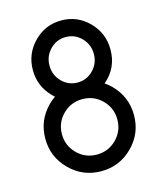

<svg xmlns="http://www.w3.org/2000/svg" viewBox="-102 -730 692 817"><g transform="rotate(-15 244.0 -322.0)"><path d="M244.1 -63.5Q294.9 -63.5 330.6 -99.1Q366.2 -134.8 366.2 -185.5Q366.2 -236.3 330.6 -272Q294.9 -307.6 244.1 -307.6Q193.4 -307.6 157.7 -272Q122.1 -236.3 122.1 -185.5Q122.1 -134.8 157.7 -99.1Q193.4 -63.5 244.1 -63.5ZM244.1 -380.9Q284.7 -380.9 313.2 -410.2Q341.8 -439.5 341.8 -481Q341.8 -522.5 313.2 -551.8Q284.7 -581.1 244.1 -581.1Q203.6 -581.1 175 -551.8Q146.5 -522.5 146.5 -481Q146.5 -439.5 175 -410.2Q203.6 -380.9 244.1 -380.9ZM244.1 9.8Q163.1 9.8 106 -47.4Q48.8 -104.5 48.8 -185.5Q48.8 -266.1 106 -323.7Q119.6 -337.4 134.8 -347.7Q128.9 -352.5 123.5 -358.4Q73.2 -409.2 73.2 -481Q73.2 -552.7 123.3 -603.5Q173.3 -654.3 244.1 -654.3Q314.9 -654.3 365 -603.5Q415 -552.7 415 -481Q415 -398.9 353.5 -347.7Q368.7 -337.4 382.3 -323.7Q439.5 -266.1 439.5 -185.5Q439.5 -104.5 382.3 -47.4Q325.2 9.8 244.1 9.8Z"/></g></svg>

Font: Catrinity
Style: Regular
Weight: 400
Designer: Alexander Lange
Foundry: High-Logic / Made with FontCreator
Version: Version 2.090;May 20, 2024;FontCreator 15.0.0.2974 64-bit